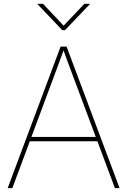

<svg xmlns="http://www.w3.org/2000/svg" viewBox="-20 -967 655 987"><path d="M19.5 0 291.5 -727.5H322.3L594.7 0H570.8L359.9 -563.5Q345.2 -602.5 330.8 -641.6Q316.4 -680.7 302.2 -719.7H311Q296.9 -680.7 282.5 -641.6Q268.1 -602.5 253.4 -563.5L43.5 0ZM127.4 -240.7V-263.2H487.3V-240.7ZM201.2 -947.3 307.1 -835 413.6 -947.3H441.4V-945.3L314 -812H299.8L173.3 -945.3V-947.3Z"/></svg>

Font: Inter 24pt Thin
Style: Regular
Weight: 250
Designer: Rasmus Andersson
Foundry: rsms
Version: Version 4.001;git-66647c0bb